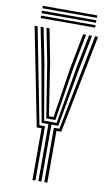

<svg xmlns="http://www.w3.org/2000/svg" viewBox="-99 -959 578 1008"><g transform="rotate(10 189.5 -455.0)"><path d="M181.5 0V-303.8H145L88 -620.8L52.2 -800H68L104 -620.8L156 -317.5H222.8L275 -620.8L310.8 -800H326.5L290.8 -620.8L233.8 -303.8H197.2V0ZM149.8 0V-276H124L20.2 -800H36.2L136 -289.8H165.5V0ZM213 0V-289.8H242.5L342.5 -800H358.5L254.8 -276H229V0ZM165 -331.2 119 -620.8 83.8 -800H99.8L134.5 -620.8L176.8 -345H201.5L244.5 -620.8L279 -800H294.8L260 -620.8L213.5 -331.2ZM44.5 -897.2V-910.2H334.8V-897.2ZM44.5 -845V-858H334.8V-845ZM44.5 -871V-884.2H334.8V-871Z"/></g></svg>

Font: Big Shoulders Inline Text Thin
Style: Regular
Weight: 400
Version: Version 2.002